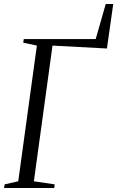

<svg xmlns="http://www.w3.org/2000/svg" viewBox="-24 -938 584 958"><path d="M-3.5 0 -1 -18 67 -33.5 160 -710.5 92 -725 94.5 -743H453.5L503.5 -918H541L509.5 -696L238 -710.5L145 -33.5L249 -18L246.5 0Z"/></svg>

Font: Merriweather 144pt Light
Style: Italic
Weight: 300
Italic angle: -7.8°
Version: Version 2.101